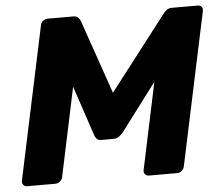

<svg xmlns="http://www.w3.org/2000/svg" viewBox="-51 -757 941 814"><g transform="rotate(-5 420.0 -350.0)"><path d="M33 0Q22 0 16 -7.5Q10 -15 12 -25L150 -675Q152 -686 161 -693Q170 -700 181 -700H289Q305 -700 311.5 -691.5Q318 -683 320 -678L429 -363L672 -678Q675 -683 684.5 -691.5Q694 -700 710 -700H819Q830 -700 835.5 -693Q841 -686 839 -675L701 -25Q699 -15 690.5 -7.5Q682 0 671 0H550Q540 0 534 -7.5Q528 -15 530 -25L608 -394L455 -191Q448 -183 438.5 -175.5Q429 -168 415 -168H363Q349 -168 343 -175Q337 -182 334 -191L263 -403L183 -25Q181 -15 172 -7.5Q163 0 153 0Z"/></g></svg>

Font: Rubik
Style: Bold Italic
Weight: 700
Italic angle: -12°
Designer: Hubert and Fischer
Foundry: Hubert and Fischer
Version: Version 2.300;gftools[0.9.30]